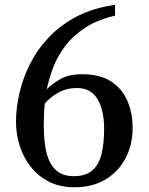

<svg xmlns="http://www.w3.org/2000/svg" viewBox="-20 -769 622 803"><path d="M291 14.2Q231.4 14.2 186 -8.5Q140.6 -31.2 109.6 -70.1Q78.6 -108.9 62.7 -158.2Q46.9 -207.5 46.9 -260.3Q46.9 -317.4 61.3 -379.9Q75.7 -442.4 106.2 -502.7Q136.7 -563 185.5 -614.3Q234.4 -665.5 302.7 -700.9Q371.1 -736.3 460.9 -748.5L461.4 -703.6Q389.2 -687 338.6 -654.5Q288.1 -622.1 255.1 -579.6Q222.2 -537.1 203.6 -489.7Q185.1 -442.4 175.8 -396Q198.2 -418.5 232.7 -438.5Q267.1 -458.5 323.2 -458.5Q397.9 -458.5 444.3 -428.5Q490.7 -398.4 512.7 -347.4Q534.7 -296.4 534.7 -233.4Q534.7 -165 505.9 -108.9Q477.1 -52.7 422.6 -19.3Q368.2 14.2 291 14.2ZM289.1 -32.2Q338.9 -32.2 366.5 -56.6Q394 -81.1 404.8 -125.5Q415.5 -169.9 415.5 -230.5Q415.5 -307.1 388.2 -354Q360.8 -400.9 301.3 -400.9Q257.8 -400.9 222.9 -381.1Q188 -361.3 167.5 -335.9Q164.6 -309.6 163.8 -285.6Q163.1 -261.7 163.1 -242.2Q163.1 -178.7 174.3 -131.6Q185.5 -84.5 212.9 -58.3Q240.2 -32.2 289.1 -32.2Z"/></svg>

Font: Gelasio Medium
Style: Regular
Weight: 500
Designer: Eben Sorkin
Foundry: Eben Sorkin
Version: Version 1.008